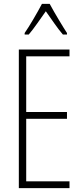

<svg xmlns="http://www.w3.org/2000/svg" viewBox="-20 -969 425 989"><path d="M236 -949H196C173 -905 131 -833 107 -799V-791H128C155 -822 190 -875 216 -911C244 -872 276 -823 304 -791H325V-799C309 -823 261 -902 236 -949ZM338 0V-35H115V-357H325V-392H115V-679H338V-714H77V0Z"/></svg>

Font: Noto Sans Kannada ExtraCondensed ExtraLight
Style: Regular
Weight: 200
Width: 2
Designer: Jelle Bosma - Monotype Design Team
Foundry: Monotype Imaging Inc.
Version: Version 2.005